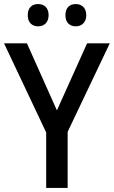

<svg xmlns="http://www.w3.org/2000/svg" viewBox="-20 -928 562 948"><path d="M117 -853C117 -816 139 -798 168 -798C197 -798 220 -816 220 -853C220 -891 197 -908 168 -908C139 -908 117 -891 117 -853ZM303 -853C303 -816 325 -798 354 -798C382 -798 406 -816 406 -853C406 -891 382 -908 354 -908C325 -908 303 -891 303 -853ZM261 -383 113 -714H0L208 -274V0H314V-277L522 -714H410Z"/></svg>

Font: Noto Sans Myanmar UI SemiCondensed Medium
Style: Regular
Weight: 500
Width: 4
Designer: Monotype Design Team
Foundry: Monotype Imaging Inc.
Version: Version 2.103